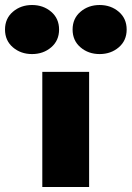

<svg xmlns="http://www.w3.org/2000/svg" viewBox="-120 -747 526 767"><path d="M170 -629Q170 -673 201.5 -700Q233 -727 278 -727Q323 -727 354.5 -700Q386 -673 386 -629Q386 -585 354.5 -558Q323 -531 278 -531Q233 -531 201.5 -558Q170 -585 170 -629ZM-100 -629Q-100 -673 -68.5 -700Q-37 -727 8 -727Q53 -727 84.5 -700Q116 -673 116 -629Q116 -585 84.5 -558Q53 -531 8 -531Q-37 -531 -68.5 -558Q-100 -585 -100 -629ZM49 -460H236V0H49Z"/></svg>

Font: Jost* Black
Style: Regular
Weight: 900
Version: Version 3.7